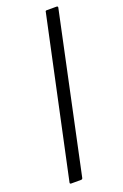

<svg xmlns="http://www.w3.org/2000/svg" viewBox="-140 -751 507 794"><g transform="rotate(-20 113.5 -354.0)"><path d="M23 -6 172 -702Q172 -708 178 -708H221Q228 -708 227 -702L79 -6Q78 0 71 0H28Q22 0 23 -6Z"/></g></svg>

Font: Glory Thin Light
Style: Italic
Weight: 300
Italic angle: -12°
Version: Version 1.011